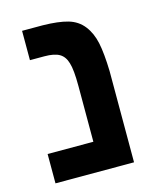

<svg xmlns="http://www.w3.org/2000/svg" viewBox="-96 -676 622 746"><g transform="rotate(-15 215.5 -303.0)"><path d="M351 -367V0H35V-118H219V-342Q219 -408 210 -436Q202 -464 181.5 -476Q161 -488 121 -488H63V-606H146Q209 -605 247 -594Q285 -583 308 -553.5Q331 -524 340 -481.5Q349 -439 351 -367Z"/></g></svg>

Font: Libra Sans
Style: Bold
Weight: 700
Foundry: Context Ltd
Version: Version 1.000